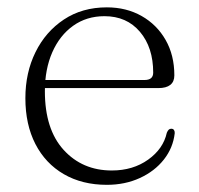

<svg xmlns="http://www.w3.org/2000/svg" viewBox="-20 -492 542 522"><path d="M454 -287Q454 -270 443 -261.2Q432 -252.5 410.5 -252.5H79.5V-274.5H373Q396.5 -274.5 396.5 -294.5Q396.5 -363 360.5 -405.5Q324.5 -448 264 -448Q215.5 -448 179 -422Q142.5 -396 122.2 -350Q102 -304 102 -244Q102 -140.5 153 -84.5Q204 -28.5 284 -28.5Q341.5 -28.5 382.8 -58Q424 -87.5 433.5 -131Q436 -137 438.8 -139.5Q441.5 -142 445.5 -142Q451 -142 453.2 -138.2Q455.5 -134.5 455 -129.5Q450.5 -90 425.5 -58.2Q400.5 -26.5 360.2 -8Q320 10.5 270.5 10.5Q203.5 10.5 153.5 -18.5Q103.5 -47.5 76.2 -100.5Q49 -153.5 49 -225Q49 -294.5 76.5 -350.2Q104 -406 153.8 -439Q203.5 -472 270.5 -472Q323.5 -472 365 -448.5Q406.5 -425 430.2 -383.5Q454 -342 454 -287Z"/></svg>

Font: Fraunces ExtraLight
Style: Regular
Weight: 250
Version: Version 1.000;[b76b70a41]